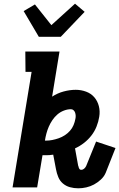

<svg xmlns="http://www.w3.org/2000/svg" viewBox="-20 -1014 645 1039"><path d="M190 -815 108 -954 169 -990 258 -878 386 -994 438 -950 309 -815ZM404 5Q380 5 358.5 -1Q337 -7 320.5 -21Q304 -35 295.5 -55.5Q287 -76 283 -98L268 -177Q257 -175 246 -174.5Q235 -174 224 -174H210L181 0H48L151 -625H118L117 -735H302L262 -491Q291 -510 324.5 -519Q358 -528 390 -528Q419 -528 446 -518Q473 -508 490.5 -487.5Q508 -467 515 -439.5Q522 -412 517 -382Q513 -356 502.5 -329.5Q492 -303 474.5 -280.5Q457 -258 434.5 -240.5Q412 -223 386 -211L403 -117L404 -116Q405 -109 408.5 -102Q412 -95 420 -95Q428 -95 435 -101Q442 -107 446 -115L500 -248L605 -213L552 -79Q543 -58 525.5 -42Q508 -26 488.5 -15.5Q469 -5 447 0Q425 5 404 5ZM229 -253Q246 -253 263.5 -256.5Q281 -260 298 -266Q315 -272 330.5 -282Q346 -292 358.5 -306Q371 -320 378 -337Q385 -354 388 -371Q390 -380 389.5 -388.5Q389 -397 386.5 -404.5Q384 -412 378 -417.5Q372 -423 364 -423Q345 -423 325.5 -415.5Q306 -408 290.5 -394.5Q275 -381 263.5 -364Q252 -347 244 -328.5Q236 -310 231 -291Q226 -272 223 -253Z"/></svg>

Font: Iosevka Etoile Extrabold
Style: Italic
Weight: 800
Italic angle: -9°
Designer: Belleve Invis
Foundry: Belleve Invis
Version: Version 22.1.2; ttfautohint (v1.8.4)